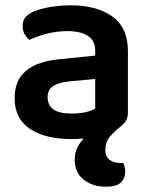

<svg xmlns="http://www.w3.org/2000/svg" viewBox="-20 -508 562 722"><path d="M246 -488Q344 -488 402.5 -446Q461 -404 461 -316V-85Q461 -65 453 -53Q445 -41 432 -31Q407 -11 391.5 8Q376 27 376 57Q376 80 391.5 92.5Q407 105 434 105H444Q447 113 449 121Q451 129 451 138Q451 161 435.5 177.5Q420 194 378 194Q328 194 294.5 167.5Q261 141 261 93Q261 66 271 46.5Q281 27 295 13Q284 14 273 14.5Q262 15 250 15Q150 15 92.5 -23.5Q35 -62 35 -139Q35 -206 77.5 -241.5Q120 -277 201 -285L338 -299V-317Q338 -355 310.5 -373Q283 -391 233 -391Q194 -391 157 -381.5Q120 -372 91 -358Q80 -366 72.5 -379.5Q65 -393 65 -409Q65 -429 74.5 -441.5Q84 -454 105 -464Q134 -476 171 -482Q208 -488 246 -488ZM250 -81Q279 -81 303 -86.5Q327 -92 338 -100V-211L241 -202Q201 -198 180 -184.5Q159 -171 159 -142Q159 -113 180.5 -97Q202 -81 250 -81Z"/></svg>

Font: Baloo Chettan 2 SemiBold
Style: Regular
Weight: 600
Designer: Maithili Shingre, Unnati Kotecha and Ek Type
Foundry: Ek Type
Version: Version 1.640;hotconv 1.0.111;makeotfexe 2.5.65597; ttfautoh